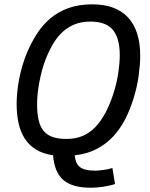

<svg xmlns="http://www.w3.org/2000/svg" viewBox="-20 -710 693 890"><path d="M401.9 160.2Q357.4 160.2 325.4 151.1Q293.5 142.1 272.5 123.3Q251.5 104.5 240.2 76.2Q229 47.9 226.1 9.8Q178.7 2.9 146.5 -17.1Q114.3 -37.1 94.5 -68.1Q74.7 -99.1 65.9 -139.9Q57.1 -180.7 57.1 -229Q57.1 -254.9 60.1 -283.9Q63 -313 68.8 -343.8Q74.7 -374.5 84 -406Q93.3 -437.5 106 -467.8Q125.5 -513.7 151.6 -554.2Q177.7 -594.7 213.6 -625Q249.5 -655.3 297.4 -672.6Q345.2 -689.9 408.2 -689.9Q516.6 -689.9 573.2 -629.4Q629.9 -568.8 629.9 -451.2Q629.9 -412.6 623 -360.8Q616.2 -309.1 599.1 -253.9Q583 -201.7 559.6 -156.2Q536.1 -110.8 503.2 -75.9Q470.2 -41 426.5 -18.6Q382.8 3.9 326.2 9.8Q328.1 28.8 333.7 42.2Q339.4 55.7 350.3 64.2Q361.3 72.8 378.7 76.9Q396 81.1 421.9 81.1Q429.2 81.1 439.2 80.1Q449.2 79.1 460 77.6Q470.7 76.2 481.4 74Q492.2 71.8 501 68.8L513.2 143.1Q499.5 147.5 484.9 150.6Q470.2 153.8 455.6 156Q440.9 158.2 427.2 159.2Q413.6 160.2 401.9 160.2ZM151.9 -227.1Q151.9 -182.1 159.4 -151.4Q167 -120.6 183.6 -101.6Q200.2 -82.5 226.3 -74.2Q252.4 -65.9 289.1 -65.9Q368.7 -65.9 421.1 -120.1Q473.6 -174.3 506.8 -279.8Q522 -328.1 528.6 -374.3Q535.2 -420.4 535.2 -454.1Q535.2 -532.7 503.4 -571.3Q471.7 -609.9 398.9 -609.9Q359.4 -609.9 328.6 -598.1Q297.9 -586.4 273.2 -564.7Q248.5 -543 229.2 -511.7Q210 -480.5 193.8 -440.9Q182.6 -413.1 174.8 -383.8Q167 -354.5 161.9 -326.7Q156.7 -298.8 154.3 -273.2Q151.9 -247.6 151.9 -227.1Z"/></svg>

Font: Clear Sans
Style: Italic
Weight: 400
Italic angle: -12°
Foundry: Intel Corporation
Version: Version 1.00